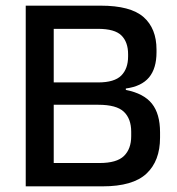

<svg xmlns="http://www.w3.org/2000/svg" viewBox="-20 -659 626 679"><path d="M140.5 0V-82.5H332Q393 -82.5 418.5 -107.5Q444 -132.5 444 -177.5V-193Q444 -239 418 -263.8Q392 -288.5 328 -288.5H140V-367.5H327Q384.5 -367.5 408.8 -391.8Q433 -416 433 -459.5V-467.5Q433 -510 409.5 -533.5Q386 -557 326.5 -557H138.5V-639H336Q441.5 -639 487.5 -598.8Q533.5 -558.5 533.5 -483.5V-474.5Q533.5 -417 507 -385.2Q480.5 -353.5 425 -346V-341Q488.5 -328.5 517.2 -292.5Q546 -256.5 546 -191V-172Q546 -90 498 -45Q450 0 342.5 0ZM71 0V-639H170V0Z"/></svg>

Font: Anek Tamil Medium
Style: Regular
Weight: 500
Designer: Aadarsh Rajan (Tamil), Yesha Goshar (Latin)
Foundry: Ek Type
Version: Version 1.003